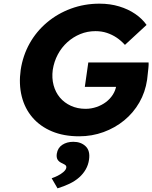

<svg xmlns="http://www.w3.org/2000/svg" viewBox="-20 -734 831 1048"><path d="M412 10Q328 10 263.5 -17Q199 -44 157 -93Q115 -142 98.5 -208.5Q82 -275 93 -353Q105 -431 141.5 -496.5Q178 -562 236 -611Q294 -660 367.5 -687Q441 -714 523 -714Q581 -714 630.5 -699Q680 -684 718 -658Q756 -632 780 -598L662 -489Q640 -513 616 -529Q592 -545 563.5 -554.5Q535 -564 501 -564Q457 -564 418 -548Q379 -532 347.5 -503.5Q316 -475 295.5 -436.5Q275 -398 268 -353Q262 -308 272.5 -269Q283 -230 307 -201.5Q331 -173 367 -156.5Q403 -140 447 -140Q478 -140 507 -150Q536 -160 558.5 -177Q581 -194 596 -217.5Q611 -241 615 -268L619 -294L636 -260H443L462 -393H791Q792 -382 790 -363Q788 -344 786 -326Q784 -308 783 -299Q773 -231 740.5 -174.5Q708 -118 658 -77Q608 -36 545 -13Q482 10 412 10ZM294 294 262 239Q277 234 294.5 225.5Q312 217 326 205Q340 193 342 181Q343 173 338.5 168.5Q334 164 321 158Q302 150 294.5 137.5Q287 125 290 105Q295 73 320 56.5Q345 40 380 40Q422 40 447.5 64.5Q473 89 466 137Q462 166 448 190.5Q434 215 412 234.5Q390 254 360 268.5Q330 283 294 294Z"/></svg>

Font: Lexend
Style: Bold Italic
Weight: 700
Italic angle: -8.13011°
Designer: Bonnie Shaver-Troup, Thomas Jockin
Foundry: Lexend
Version: Version 1.007